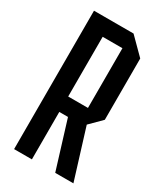

<svg xmlns="http://www.w3.org/2000/svg" viewBox="-178 -770 716 841"><g transform="rotate(30 180.0 -350.0)"><path d="M130 -318H230V-620H130ZM320 -620V-310L262 -252L340 0H248L174 -240H130V0H40V-700H240Z"/></g></svg>

Font: Tektur Condensed
Style: Regular
Weight: 400
Width: 3
Designer: Adam Jagosz
Foundry: Adam Jagosz
Version: Version 1.005;gftools[0.9.30]